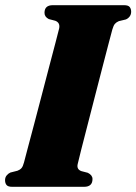

<svg xmlns="http://www.w3.org/2000/svg" viewBox="-30 -720 526 740"><path d="M269.5 -88Q264.5 -67.5 283.5 -60.5L308.5 -54Q326.5 -45 326.5 -30Q326.5 0 294 0H17Q1 0 -4.8 -7Q-10.5 -14 -10.5 -25.5Q-10.5 -36.5 -4.2 -44Q2 -51.5 10 -55L37.5 -62Q47 -65.5 52.8 -72Q58.5 -78.5 62.5 -94Q66.5 -109.5 77 -149.2Q87.5 -189 101.8 -242.5Q116 -296 131 -353.8Q146 -411.5 160 -464.8Q174 -518 184.2 -556.8Q194.5 -595.5 198 -610.5Q202.5 -632.5 183 -640L158 -646.5Q141.5 -655 141.5 -670.5Q141.5 -700 173.5 -700H448Q464.5 -700 470 -692.8Q475.5 -685.5 475.5 -675Q475.5 -664 469.5 -656.2Q463.5 -648.5 455 -645L428 -638.5Q418.5 -634.5 413 -628.2Q407.5 -622 403 -606.5Q399 -592 388.8 -553Q378.5 -514 364.8 -460.8Q351 -407.5 336 -349.2Q321 -291 307.2 -237.2Q293.5 -183.5 283.2 -143.8Q273 -104 269.5 -88Z"/></svg>

Font: Fraunces 144pt S050 Black
Style: Italic
Weight: 900
Italic angle: -16°
Version: Version 1.000; ttfautohint (v1.8.3)